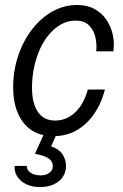

<svg xmlns="http://www.w3.org/2000/svg" viewBox="-20 -539 496 774"><path d="M195 10Q145 10 109 -13Q73 -36 53 -80.5Q33 -125 33 -189Q33 -241 46 -290Q59 -339 82.5 -380.5Q106 -422 138 -453Q170 -484 208.5 -501.5Q247 -519 290 -519Q331 -519 360.5 -503Q390 -487 408.5 -460Q427 -433 434.5 -399.5Q442 -366 437 -332H368Q371 -363 364 -391Q357 -419 338 -437.5Q319 -456 284 -456Q254 -456 227.5 -441.5Q201 -427 179 -401.5Q157 -376 141.5 -342Q126 -308 117.5 -268Q109 -228 109 -186Q109 -122 133 -87.5Q157 -53 202 -53Q248 -53 283 -86Q318 -119 334 -178H403Q380 -91 325.5 -40.5Q271 10 195 10ZM141 215Q109 215 85.5 203.5Q62 192 49.5 172.5Q37 153 39 130H88Q87 146 103 157Q119 168 144 168Q164 168 178.5 158Q193 148 193 131Q193 113 178 101Q163 89 121 81L163 -12H214L186 51Q217 61 231.5 82.5Q246 104 246 129Q246 168 217 191.5Q188 215 141 215Z"/></svg>

Font: Instrument Sans SemiCondensed
Style: Italic
Weight: 400
Width: 4
Italic angle: -13°
Designer: Rodrigo Fuenzalida
Foundry: fragTYPE
Version: Version 1.000;gftools[0.9.28]